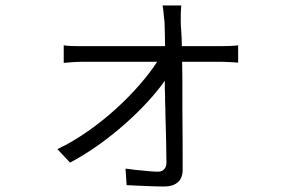

<svg xmlns="http://www.w3.org/2000/svg" viewBox="-20 -625 1040 699"><path d="M645 -6C645 -62 645 -142 644 -226V-236C644 -246 644 -255 644 -264V-275C644 -276 644 -278 644 -280V-291C644 -329 644 -366 643 -400H789C808 -400 831 -398 847 -397V-460C833 -458 807 -457 788 -457H642C642 -495 638 -527 638 -545C638 -567 638 -584 640 -605H572C576 -583 576 -564 579 -545C580 -527 580 -495 581 -457H269C250 -457 232 -457 212 -460V-396C236 -398 254 -400 280 -400H552C485 -296 341 -154 189 -82L235 -33C374 -106 512 -234 580 -331C580 -313 580 -294 581 -275V-258C581 -249 582 -240 582 -230V-219C584 -145 586 -76 586 -33C586 -15 576 0 556 0C536 0 508 -3 479 -6L468 -7C458 -9 447 -10 437 -11L441 49C479 51 540 54 578 54C619 54 645 34 645 -6Z"/></svg>

Font: Glow Sans SC Normal
Style: Regular
Weight: 400
Designer: Ryoko NISHIZUKA (kana, bopomofo & ideographs); Paul D. Hunt (Latin, Greek & Cyrillic); Sandoll Communications, Soo-young
Version: Version 0.93